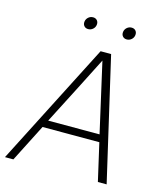

<svg xmlns="http://www.w3.org/2000/svg" viewBox="-126 -964 902 1058"><g transform="rotate(15 325.0 -435.0)"><path d="M484 -214H160L51 0H3L361 -700H421L583 0H533ZM181 -256H474L384 -653L294 -476ZM263 -800Q248 -800 239.5 -810Q231 -820 233 -835Q235 -850 246.5 -860Q258 -870 273 -870Q288 -870 296.5 -860Q305 -850 303 -835Q301 -820 289.5 -810Q278 -800 263 -800ZM483 -800Q468 -800 459.5 -810Q451 -820 453 -835Q455 -850 466.5 -860Q478 -870 493 -870Q508 -870 516.5 -860Q525 -850 523 -835Q521 -820 509.5 -810Q498 -800 483 -800Z"/></g></svg>

Font: Retni Sans Light
Style: Italic
Weight: 300
Italic angle: -8°
Designer: Vitaly Kuzmin
Foundry: ParaType Ltd.
Version: Version 1.00;June 10, 2019;FontCreator 11.5.0.2425 64-bit; t